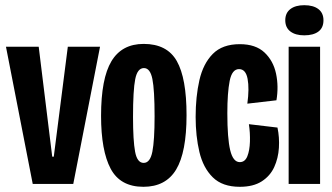

<svg xmlns="http://www.w3.org/2000/svg" viewBox="-20 -708 1278 739"><path d="M106 0 3 -528H129L181 -105H187L241 -528H365L262 0Z M532 11Q443 11 406 -58.5Q369 -128 369 -262Q369 -406 409 -472.5Q449 -539 533 -539Q623 -539 660.5 -473Q698 -407 698 -265Q698 -122 658 -55.5Q618 11 532 11ZM533 -81Q558 -81 566.5 -124.5Q575 -168 575 -260Q575 -362 566.5 -404Q558 -446 534 -446Q509 -446 500.5 -403.5Q492 -361 492 -258Q492 -167 500 -124Q508 -81 533 -81Z M903 11Q836 11 799 -25.5Q762 -62 747.5 -123Q733 -184 733 -258Q733 -336 747.5 -399.5Q762 -463 799 -500.5Q836 -538 903 -538Q964 -538 998 -506Q1032 -474 1042.5 -424.5Q1053 -375 1044 -322L932 -309Q940 -367 933 -404.5Q926 -442 900 -442Q873 -442 864 -396.5Q855 -351 855 -272Q855 -176 866 -130Q877 -84 903 -84Q923 -84 932 -106.5Q941 -129 942 -163Q943 -197 938 -230L1048 -217Q1056 -179 1053.5 -139Q1051 -99 1035.5 -65Q1020 -31 987.5 -10Q955 11 903 11Z M1091 0V-528H1212V0ZM1151 -572Q1117 -572 1097.5 -587Q1078 -602 1078 -630Q1078 -658 1097.5 -673Q1117 -688 1151 -688Q1186 -688 1205.5 -673Q1225 -658 1225 -630Q1225 -601 1205.5 -586.5Q1186 -572 1151 -572Z"/></svg>

Font: Bricolage Grotesque 48pt Condensed SemiBold
Style: Regular
Weight: 600
Width: 3
Designer: Mathieu Triay
Foundry: Atelier Triay
Version: Version 1.000; ttfautohint (v1.8.4.7-5d5b);gftools[0.9.32]